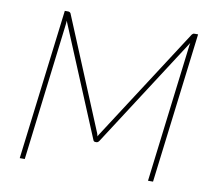

<svg xmlns="http://www.w3.org/2000/svg" viewBox="-78 -793 989 883"><g transform="rotate(10 416.5 -351.5)"><path d="M399.5 -174Q400.5 -170.5 401.5 -167.2Q402.5 -164 403.5 -160.5Q405 -164 406.8 -167.5Q408.5 -171 411 -174L749 -697Q752 -700.5 754.5 -701.8Q757 -703 761.5 -703H777.5L691 0H667.5L746.5 -643.5Q747 -647 747.5 -650.5Q748 -654 749 -658L415.5 -141.5Q410 -133.5 403 -133.5H398Q390 -133.5 387.5 -141.5L171.5 -660Q171.5 -655.5 171.2 -651.5Q171 -647.5 170.5 -643.5L92 0H68.5L155 -703H171Q178 -703 182.5 -697L399.5 -174Z"/></g></svg>

Font: Lato Thin
Style: Italic
Weight: 200
Italic angle: -7°
Designer: Lukasz Dziedzic
Foundry: tyPoland Lukasz Dziedzic
Version: Version 2.007; 2014-02-27